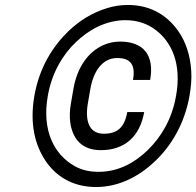

<svg xmlns="http://www.w3.org/2000/svg" viewBox="-20 -741 789 771"><path d="M397 -204C336 -204 321 -258 333 -327L343 -385C355 -453 390 -508 451 -508C504 -508 525 -481 514 -420H583C601 -522 554 -574 462 -574C438 -574 416 -569 395 -560C335 -533 290 -472 275 -385L265 -327C260 -299 259 -273 262 -250C271 -185 307 -138 385 -138C477 -138 541 -189 559 -291H491C480 -229 451 -204 397 -204ZM172 -356C188 -449 233 -523 285 -572C335 -620 404 -660 484 -660C536 -660 576 -643 606 -620C670 -571 710 -484 687 -356C670 -260 626 -190 574 -139C524 -90 458 -51 376 -51C340 -51 308 -58 280 -74C199 -119 147 -215 172 -356ZM118 -356C98 -241 122 -156 163 -95C202 -37 267 10 366 10C462 10 544 -37 604 -95C667 -155 721 -243 741 -356C747 -391 750 -424 748 -455C744 -520 726 -573 696 -616C656 -673 592 -721 494 -721C465 -721 437 -717 409 -708C350 -690 299 -658 255 -616C193 -556 138 -471 118 -356Z"/></svg>

Font: Asimov
Style: NarIt
Weight: 500
Designer: Google
Version: Version 2.000980; 2014